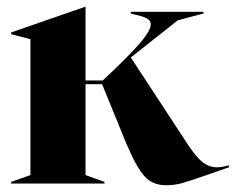

<svg xmlns="http://www.w3.org/2000/svg" viewBox="-20 -543 697 568"><path d="M353 -120 282 -294H233V-25L289 -5V0H13V-5L70 -25V-427L13 -442V-447L232 -523H233V-305H284L321 -340Q378 -395 402 -425Q426 -455 426 -471Q426 -482 414.5 -488.5Q403 -495 378 -500L367 -503V-508H582V-503L506 -483L367 -373L538 -112Q563 -75 581.5 -61.5Q600 -48 621 -48Q632 -48 642.5 -50.5Q653 -53 657 -54V-48L588 -24Q542 -8 519.5 -1.5Q497 5 471 5Q431 5 407 -22Q383 -49 353 -120Z"/></svg>

Font: Nyght Serif Bold
Style: Regular
Weight: 700
Designer: Maksym Kobuzan
Version: Version 0.410